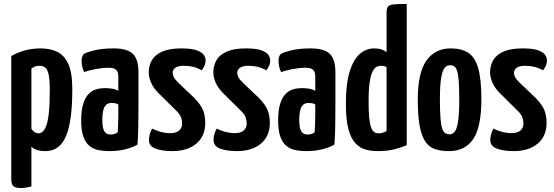

<svg xmlns="http://www.w3.org/2000/svg" viewBox="-20 -755 2806 972"><path d="M86 197Q60 197 48.5 188Q37 179 37 153V-471Q67 -489 105.5 -499.5Q144 -510 185 -510Q233 -510 269 -493Q305 -476 325.5 -432Q346 -388 346 -306Q346 -225 339 -169.5Q332 -114 319 -78.5Q306 -43 288.5 -24Q271 -5 251 2.5Q231 10 209 10Q186 10 168.5 4.5Q151 -1 139 -12V189Q127 192 113 194.5Q99 197 86 197ZM176 -80Q185 -80 194.5 -87Q204 -94 213 -115.5Q222 -137 227 -181Q232 -225 232 -298Q232 -350 226.5 -376.5Q221 -403 209.5 -412.5Q198 -422 179 -422Q157 -422 139 -408V-103Q147 -91 156 -85.5Q165 -80 176 -80Z M533 10Q505 10 479.5 5Q454 0 434 -15.5Q414 -31 402.5 -62Q391 -93 391 -145Q391 -196 401 -228.5Q411 -261 428.5 -279Q446 -297 467.5 -303Q489 -309 512 -309Q524 -309 544.5 -306.5Q565 -304 579 -295Q579 -295 579 -307.5Q579 -320 579 -336.5Q579 -353 579 -367Q579 -384 574 -393.5Q569 -403 558.5 -407.5Q548 -412 530 -412Q499 -412 464.5 -405.5Q430 -399 406 -390Q398 -406 395.5 -422Q393 -438 393 -449Q393 -458 396 -467.5Q399 -477 405 -482Q417 -490 457 -500Q497 -510 556 -510Q623 -510 652 -483Q681 -456 681 -388V-339Q681 -282 681 -223Q681 -164 680 -112Q679 -60 676 -23Q652 -9 615.5 0.5Q579 10 533 10ZM541 -74Q551 -74 561.5 -77.5Q572 -81 576 -86Q577 -99 578 -123.5Q579 -148 579 -175.5Q579 -203 579 -226Q572 -231 562.5 -232.5Q553 -234 546 -234Q536 -234 527 -230.5Q518 -227 511.5 -217.5Q505 -208 501.5 -191Q498 -174 498 -148Q498 -126 500.5 -112.5Q503 -99 508.5 -90Q514 -81 522 -77.5Q530 -74 541 -74Z M852 10Q802 10 768 -2.5Q734 -15 734 -46Q734 -57 737.5 -72.5Q741 -88 750 -104Q772 -93 795 -87Q818 -81 841 -81Q871 -81 886.5 -94Q902 -107 902 -130Q902 -144 897 -159.5Q892 -175 874 -193L784 -282Q756 -310 744.5 -337.5Q733 -365 733 -388Q733 -423 749 -450.5Q765 -478 801.5 -494Q838 -510 898 -510Q952 -510 978.5 -499.5Q1005 -489 1013 -475Q1021 -461 1021 -449Q1021 -423 1001 -399Q980 -411 958 -416.5Q936 -422 911 -422Q883 -422 868.5 -412.5Q854 -403 854 -386Q854 -377 859.5 -365Q865 -353 886 -333L966 -257Q997 -224 1008 -197Q1019 -170 1019 -132Q1019 -66 974 -28Q929 10 852 10Z M1179 10Q1129 10 1095 -2.5Q1061 -15 1061 -46Q1061 -57 1064.5 -72.5Q1068 -88 1077 -104Q1099 -93 1122 -87Q1145 -81 1168 -81Q1198 -81 1213.5 -94Q1229 -107 1229 -130Q1229 -144 1224 -159.5Q1219 -175 1201 -193L1111 -282Q1083 -310 1071.5 -337.5Q1060 -365 1060 -388Q1060 -423 1076 -450.5Q1092 -478 1128.5 -494Q1165 -510 1225 -510Q1279 -510 1305.5 -499.5Q1332 -489 1340 -475Q1348 -461 1348 -449Q1348 -423 1328 -399Q1307 -411 1285 -416.5Q1263 -422 1238 -422Q1210 -422 1195.5 -412.5Q1181 -403 1181 -386Q1181 -377 1186.5 -365Q1192 -353 1213 -333L1293 -257Q1324 -224 1335 -197Q1346 -170 1346 -132Q1346 -66 1301 -28Q1256 10 1179 10Z M1530 10Q1502 10 1476.5 5Q1451 0 1431 -15.5Q1411 -31 1399.5 -62Q1388 -93 1388 -145Q1388 -196 1398 -228.5Q1408 -261 1425.5 -279Q1443 -297 1464.5 -303Q1486 -309 1509 -309Q1521 -309 1541.5 -306.5Q1562 -304 1576 -295Q1576 -295 1576 -307.5Q1576 -320 1576 -336.5Q1576 -353 1576 -367Q1576 -384 1571 -393.5Q1566 -403 1555.5 -407.5Q1545 -412 1527 -412Q1496 -412 1461.5 -405.5Q1427 -399 1403 -390Q1395 -406 1392.5 -422Q1390 -438 1390 -449Q1390 -458 1393 -467.5Q1396 -477 1402 -482Q1414 -490 1454 -500Q1494 -510 1553 -510Q1620 -510 1649 -483Q1678 -456 1678 -388V-339Q1678 -282 1678 -223Q1678 -164 1677 -112Q1676 -60 1673 -23Q1649 -9 1612.5 0.5Q1576 10 1530 10ZM1538 -74Q1548 -74 1558.5 -77.5Q1569 -81 1573 -86Q1574 -99 1575 -123.5Q1576 -148 1576 -175.5Q1576 -203 1576 -226Q1569 -231 1559.5 -232.5Q1550 -234 1543 -234Q1533 -234 1524 -230.5Q1515 -227 1508.5 -217.5Q1502 -208 1498.5 -191Q1495 -174 1495 -148Q1495 -126 1497.5 -112.5Q1500 -99 1505.5 -90Q1511 -81 1519 -77.5Q1527 -74 1538 -74Z M1894 10Q1861 10 1832 2.5Q1803 -5 1780 -29Q1757 -53 1744 -101Q1731 -149 1731 -229Q1731 -330 1750 -392Q1769 -454 1801.5 -482Q1834 -510 1874 -510Q1895 -510 1910.5 -505Q1926 -500 1937 -491V-690Q1937 -713 1944.5 -722Q1952 -731 1974.5 -733Q1997 -735 2039 -735V-20Q2014 -9 1978 0.5Q1942 10 1894 10ZM1895 -80Q1907 -80 1917.5 -83Q1928 -86 1937 -92V-415Q1931 -419 1923.5 -420.5Q1916 -422 1908 -422Q1898 -422 1887 -417Q1876 -412 1866.5 -393.5Q1857 -375 1851.5 -339Q1846 -303 1846 -241Q1846 -192 1849 -161Q1852 -130 1858 -112Q1864 -94 1873.5 -87Q1883 -80 1895 -80Z M2253 10Q2214 10 2184 0.5Q2154 -9 2134.5 -36.5Q2115 -64 2105 -115.5Q2095 -167 2095 -251Q2095 -387 2139 -448.5Q2183 -510 2261 -510Q2315 -510 2349.5 -488.5Q2384 -467 2400.5 -411Q2417 -355 2417 -254Q2417 -111 2375.5 -50.5Q2334 10 2253 10ZM2256 -75Q2270 -75 2281 -87Q2292 -99 2298.5 -137Q2305 -175 2305 -252Q2305 -327 2300.5 -364Q2296 -401 2286 -413Q2276 -425 2258 -425Q2243 -425 2231.5 -412Q2220 -399 2213.5 -361.5Q2207 -324 2207 -251Q2207 -192 2210 -156Q2213 -120 2219 -103Q2225 -86 2234.5 -80.5Q2244 -75 2256 -75Z M2580 10Q2530 10 2496 -2.5Q2462 -15 2462 -46Q2462 -57 2465.5 -72.5Q2469 -88 2478 -104Q2500 -93 2523 -87Q2546 -81 2569 -81Q2599 -81 2614.5 -94Q2630 -107 2630 -130Q2630 -144 2625 -159.5Q2620 -175 2602 -193L2512 -282Q2484 -310 2472.5 -337.5Q2461 -365 2461 -388Q2461 -423 2477 -450.5Q2493 -478 2529.5 -494Q2566 -510 2626 -510Q2680 -510 2706.5 -499.5Q2733 -489 2741 -475Q2749 -461 2749 -449Q2749 -423 2729 -399Q2708 -411 2686 -416.5Q2664 -422 2639 -422Q2611 -422 2596.5 -412.5Q2582 -403 2582 -386Q2582 -377 2587.5 -365Q2593 -353 2614 -333L2694 -257Q2725 -224 2736 -197Q2747 -170 2747 -132Q2747 -66 2702 -28Q2657 10 2580 10Z"/></svg>

Font: Yanone Kaffeesatz SemiBold
Style: Regular
Weight: 600
Designer: Yanone (Cyrillic: Daniel Pouzeot, Huerta Tipografica, and Cyreal)
Foundry: Yanone
Version: Version 2.003